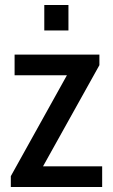

<svg xmlns="http://www.w3.org/2000/svg" viewBox="-20 -743 450 763"><path d="M23 0V-43L246 -444H38V-526H375V-484L151 -82H386V0ZM156 -622V-723H252V-622Z"/></svg>

Font: Archivo Narrow Medium
Style: Regular
Weight: 500
Designer: Hector Gatti
Foundry: Omnibus-Type
Version: Version 3.002